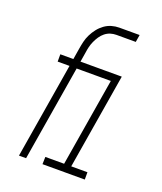

<svg xmlns="http://www.w3.org/2000/svg" viewBox="-136 -824 772 913"><g transform="rotate(20 250.0 -367.5)"><path d="M69 0 149 -483H89V-520H155L164 -575Q167 -594 171.5 -613Q176 -632 185 -650Q194 -668 206.5 -684Q219 -700 235.5 -712Q252 -724 271 -729.5Q290 -735 309 -735H412L406 -698H308Q293 -698 278.5 -693.5Q264 -689 251.5 -679Q239 -669 230 -655.5Q221 -642 214.5 -627.5Q208 -613 204.5 -598.5Q201 -584 199 -569L191 -520H317L316 -483H185L105 0ZM188 0 189 -37H284L358 -483H276V-520H400L320 -37H402V0Z"/></g></svg>

Font: Iosevka Extralight Oblique
Style: Regular
Weight: 200
Italic angle: -9°
Monospace: yes
Designer: Belleve Invis
Foundry: Belleve Invis
Version: Version 32.5.0; ttfautohint (v1.8.4)